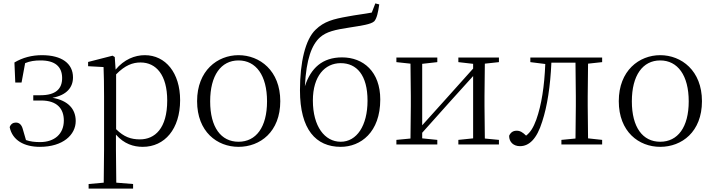

<svg xmlns="http://www.w3.org/2000/svg" viewBox="-20 -851 4205 1131"><path d="M215 14C351 14 426 -57 426 -138C426 -208 382 -259 289 -275C375 -291 410 -338 410 -395C410 -477 344 -526 227 -526C168 -526 114 -512 65 -483L70 -365H107L128 -479C156 -491 185 -495 219 -495C304 -495 345 -459 346 -393C347 -326 306 -290 219 -290H176V-259H222C317 -259 356 -210 356 -141C356 -62 301 -14 216 -14C185 -14 158 -17 133 -26L115 -88C108 -116 94 -129 73 -129C57 -129 43 -120 37 -102C53 -24 123 14 215 14Z M821 14C950 14 1041 -91 1041 -261C1041 -422 955 -526 833 -526C774 -526 711 -501 661 -441L656 -515L643 -523L499 -486V-461L590 -456C592 -406 593 -351 593 -282V30L591 225L502 233V260H764V233L665 225L663 30V-58C711 -3 767 14 821 14ZM664 -413C717 -467 762 -483 808 -483C900 -483 965 -409 965 -259C965 -94 892 -30 804 -30C752 -30 710 -44 664 -90Z M1385 14C1512 14 1631 -74 1631 -255C1631 -435 1510 -526 1385 -526C1261 -526 1141 -435 1141 -255C1141 -75 1259 14 1385 14ZM1385 -16C1282 -16 1218 -101 1218 -254C1218 -407 1282 -495 1385 -495C1488 -495 1553 -407 1553 -254C1553 -101 1488 -16 1385 -16Z M1987 -16C1893 -16 1823 -106 1823 -259C1823 -403 1894 -479 1987 -479C2081 -479 2145 -409 2145 -258C2145 -110 2081 -16 1987 -16ZM1987 14C2104 14 2220 -71 2220 -265C2220 -429 2120 -513 1995 -513C1879 -513 1811 -450 1776 -343C1784 -504 1817 -588 1865 -631C1902 -664 1953 -676 2040 -689C2108 -700 2165 -707 2185 -726C2200 -744 2207 -777 2214 -825L2191 -831L2170 -777C2129 -769 2075 -763 2029 -754C1944 -739 1889 -725 1839 -676C1779 -619 1747 -485 1747 -319C1747 -88 1841 14 1987 14Z M2680 -485 2767 -475V-447L2603 -264L2467 -113V-475L2556 -485V-512H2315V-485L2398 -476L2400 -285V-227L2398 -35L2315 -27V0H2556V-27L2467 -36V-69L2627 -248L2767 -403V-36L2680 -27V0H2919V-27L2836 -35L2834 -227V-285L2836 -476L2919 -485V-512H2680Z M3369 0H3527V-27L3444 -36C3443 -91 3442 -173 3442 -227V-285C3442 -338 3443 -420 3444 -476L3527 -485V-512H3104V-485L3192 -474C3187 -344 3170 -233 3139 -146C3122 -100 3105 -72 3079 -52C3060 -71 3044 -81 3024 -81C3002 -81 2988 -71 2979 -51C2979 -13 3006 10 3043 10C3096 10 3142 -31 3174 -135C3204 -226 3222 -345 3228 -482H3370L3372 -285V-227L3370 -35L3287 -27V0Z M3869 14C3996 14 4115 -74 4115 -255C4115 -435 3994 -526 3869 -526C3745 -526 3625 -435 3625 -255C3625 -75 3743 14 3869 14ZM3869 -16C3766 -16 3702 -101 3702 -254C3702 -407 3766 -495 3869 -495C3972 -495 4037 -407 4037 -254C4037 -101 3972 -16 3869 -16Z"/></svg>

Font: Noto Serif CJK SC Light
Style: Regular
Weight: 300
Designer: Ryoko NISHIZUKA 西塚涼子 (kana & ideographs); Frank Grießhammer (Latin, Greek & Cyrillic); Wenlong ZHANG 张文龙 (bopomofo); San
Foundry: Adobe
Version: Version 2.001;hotconv 1.1.0;makeotfexe 2.6.0